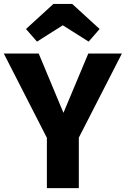

<svg xmlns="http://www.w3.org/2000/svg" viewBox="-27 -969 648 989"><path d="M427.9 -693.4H601L379 -260V0H214.5V-259L-7.5 -693.4H172.3L299.8 -387.8ZM296.4 -838.8 163.6 -754.6 106.8 -819.6 248.4 -948.9H344.8L486.1 -819.6L429.6 -754.6Z"/></svg>

Font: Fira Sans Variable
Style: Regular
Weight: 400
Designer: Carrois Corporate & Edenspiekermann AG
Foundry: Carrois Corporate GbR & Edenspiekermann AG
Version: Version 4.202